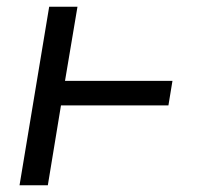

<svg xmlns="http://www.w3.org/2000/svg" viewBox="-20 -550 640 570"><path d="M38 0 126 -530H210L173 -310H492L480 -237H161L122 0Z"/></svg>

Font: Iosevka Curly Slab Extended
Style: Italic
Weight: 400
Width: 7
Italic angle: -9°
Monospace: yes
Designer: Belleve Invis
Foundry: Belleve Invis
Version: Version 11.1.0; ttfautohint (v1.8.3)